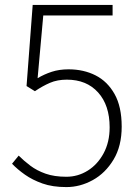

<svg xmlns="http://www.w3.org/2000/svg" viewBox="-20 -748 568 781"><path d="M250 13Q194 13 153 -1.5Q112 -16 81.5 -37.5Q51 -59 29 -82L56 -115Q77 -94 103.5 -74Q130 -54 165.5 -41.5Q201 -29 250 -29Q297 -29 337 -54Q377 -79 401.5 -124.5Q426 -170 426 -230Q426 -320 379 -372Q332 -424 252 -424Q213 -424 183 -411Q153 -398 122 -377L88 -398L113 -728H438V-685H156L133 -430Q160 -446 190.5 -456Q221 -466 259 -466Q320 -466 368.5 -441.5Q417 -417 446 -365.5Q475 -314 475 -233Q475 -154 442 -99Q409 -44 357.5 -15.5Q306 13 250 13Z"/></svg>

Font: Noto Sans TC Thin ExtraLight
Style: Regular
Weight: 250
Version: Version 2.004-H2;hotconv 1.0.118;makeotfexe 2.5.65603